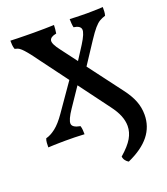

<svg xmlns="http://www.w3.org/2000/svg" viewBox="-164 -793 1008 1156"><g transform="rotate(-20 340.0 -215.0)"><path d="M460 249Q449 243 440.5 232Q432 221 430 206Q483 160 505 122Q527 84 527 44Q527 12 513.5 -22Q500 -56 469 -97L162 -510Q134 -549 116 -571Q98 -593 86 -604Q74 -615 65 -618.5Q56 -622 46 -624Q41 -638 40 -651.5Q39 -665 39 -679Q57 -678 83.5 -677.5Q110 -677 138 -676.5Q166 -676 188 -676Q223 -676 259 -676.5Q295 -677 318 -678Q318 -666 316.5 -652.5Q315 -639 313 -625Q274 -618 269.5 -596.5Q265 -575 304 -525L578 -161Q613 -115 629.5 -73Q646 -31 646 15Q646 91 600 149Q554 207 460 249ZM34 3Q34 -10 35 -26Q36 -42 41 -53Q70 -60 102.5 -85Q135 -110 171 -162L302 -350L342 -311L246 -169Q206 -110 208 -85Q210 -60 260 -51Q264 -38 265 -24.5Q266 -11 266 3Q236 1 204 0.5Q172 0 144 0Q125 0 105 0.5Q85 1 66.5 1.5Q48 2 34 3ZM385 -328 344 -369 434 -509Q473 -571 469.5 -595Q466 -619 424 -625Q421 -638 420 -652.5Q419 -667 419 -679Q436 -678 455 -677.5Q474 -677 493.5 -676.5Q513 -676 528 -676Q543 -676 562.5 -676.5Q582 -677 600.5 -677.5Q619 -678 631 -679Q631 -665 630.5 -651.5Q630 -638 626 -625Q606 -619 589.5 -609.5Q573 -600 554 -578Q535 -556 506 -512Z"/></g></svg>

Font: Vollkorn SemiBold
Style: Regular
Weight: 600
Designer: Friedrich Althausen
Foundry: Friedrich Althausen
Version: Version 5.000